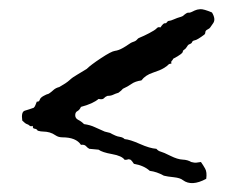

<svg xmlns="http://www.w3.org/2000/svg" viewBox="-20 -469 541 425"><path d="M159.2 -148.4Q148.4 -165 118.2 -165Q109.4 -165 103 -169.4Q96.7 -173.8 89.8 -175.8Q83 -177.7 76.7 -177.7Q70.3 -177.7 63.5 -179.7Q61.5 -183.6 56.6 -184.1Q51.8 -184.6 52.7 -190.4Q47.9 -188.5 45.4 -190.9Q43 -193.4 39.6 -194.3Q36.1 -195.3 29.3 -202.1Q26.4 -221.7 35.2 -224.1Q43.9 -226.6 54.7 -230.5Q57.6 -233.4 58.6 -236.8Q59.6 -240.2 61.5 -244.1Q66.4 -243.2 67.9 -248Q69.3 -252.9 76.7 -256.8Q84 -260.7 85.4 -260.7Q86.9 -260.7 90.3 -263.2Q93.8 -265.6 98.6 -270Q103.5 -274.4 111.3 -276.4Q127 -285.2 133.8 -291.5Q140.6 -297.9 150.9 -303.7Q161.1 -309.6 171.9 -316.4Q180.7 -325.2 203.6 -340.3Q226.6 -355.5 234.4 -356.4Q242.2 -357.4 251 -362.3Q259.8 -367.2 265.1 -371.1Q270.5 -375 273.9 -376Q277.3 -377 279.8 -378.4Q282.2 -379.9 284.2 -382.3Q286.1 -384.8 291.5 -386.7Q296.9 -388.7 310.1 -395.5Q323.2 -402.3 326.7 -406.2Q330.1 -410.2 335 -408.2Q341.8 -418 344.7 -417.5Q347.7 -417 349.6 -419.9Q351.6 -422.9 354.5 -422.9Q357.4 -422.9 365.2 -426.3Q373 -429.7 377 -430.7Q380.9 -431.6 384.8 -433.6Q393.6 -441.4 396.5 -440.9Q399.4 -440.4 402.8 -441.9Q406.2 -443.4 411.1 -445.8Q416 -448.2 423.3 -448.7Q430.7 -449.2 449.2 -441.4Q458 -426.8 452.1 -418L445.3 -408.2Q444.3 -406.2 439.5 -403.8Q434.6 -401.4 434.6 -397.9Q434.6 -394.5 432.6 -392.6Q417 -380.9 411.6 -379.9Q406.2 -378.9 405.3 -376Q404.3 -373 400.4 -371.6Q396.5 -370.1 395.5 -368.2Q394.5 -366.2 390.6 -361.3Q383.8 -356.4 384.8 -355.5Q385.7 -350.6 363.3 -338.9Q362.3 -335.9 360.4 -334.5Q358.4 -333 359.4 -328.1Q354.5 -328.1 352.5 -325.7Q350.6 -323.2 342.8 -318.4Q335 -313.5 318.4 -308.1Q301.8 -302.7 293 -291Q279.3 -289.1 271 -283.2Q262.7 -277.3 252 -272.5Q249 -268.6 242.2 -263.7Q235.4 -261.7 230.5 -259.3Q225.6 -256.8 217.8 -256.8Q212.9 -254.9 210 -251.5Q207 -248 198.2 -250Q185.5 -239.3 159.2 -232.4Q156.2 -225.6 151.4 -223.1Q146.5 -220.7 146.5 -213.9Q146.5 -207 153.3 -203.6Q160.2 -200.2 166 -194.3Q179.7 -192.4 189.9 -187.5Q200.2 -182.6 211.9 -177.7L223.6 -174.8Q226.6 -172.9 229 -171.9Q231.4 -170.9 235.4 -168.9Q239.3 -167 245.6 -166Q252 -165 255.9 -161.1Q267.6 -160.2 289.6 -150.4Q311.5 -140.6 326.2 -139.6Q330.1 -134.8 335.9 -133.3Q341.8 -131.8 357.4 -124Q373 -116.2 384.3 -115.7Q395.5 -115.2 403.3 -110.4Q411.1 -108.4 414.1 -108.9Q417 -109.4 424.8 -110.4Q429.7 -103.5 434.1 -95.7Q438.5 -87.9 436.5 -73.2Q404.3 -55.7 384.8 -70.3Q378.9 -75.2 364.7 -76.7Q350.6 -78.1 342.8 -80.1Q327.1 -88.9 311.5 -90.8Q298.8 -102.5 276.4 -106.4Q272.5 -112.3 269.5 -115.2Q264.6 -117.2 263.2 -116.2Q261.7 -115.2 255.9 -115.2Q250 -124 228 -127.9Q206.1 -131.8 198.2 -137.7L177.7 -139.6Q173.8 -141.6 170.4 -145.5Q167 -149.4 159.2 -148.4Z"/></svg>

Font: Mountains of Christmas
Style: Bold
Weight: 700
Designer: Crystal Kluge
Foundry: Font Diner, Inc DBA Tart Workshop
Version: Version 1.002